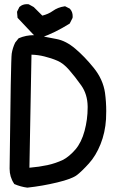

<svg xmlns="http://www.w3.org/2000/svg" viewBox="-20 -862 540 908"><path d="M141.6 -695.8Q149.9 -695.8 159.2 -695.3Q202.6 -685.5 247.1 -677.5Q291.5 -669.4 335.9 -631.8Q379.4 -595.2 422.9 -541.5Q467.3 -486.8 476.6 -422.9Q482.4 -379.9 482.4 -336.9Q482.4 -317.4 481.4 -298.3Q477.5 -235.4 455.6 -180.4Q433.6 -125.5 400.4 -88.9Q367.7 -52.7 344.2 -34.4Q320.8 -16.1 251 0.7Q181.2 17.6 109.4 25.4Q78.1 21.5 47.4 8.3L46.4 6.3Q25.4 -24.9 25.4 -64.5Q31.2 -581.5 35.4 -608.4Q39.6 -635.3 51.8 -660.6L67.4 -680.2L68.8 -681.2Q102.5 -695.8 141.6 -695.8ZM394.5 -352.5Q394.5 -356 394.5 -359.4Q393.6 -416.5 364 -458.3Q334.5 -500 306.6 -531.7Q279.3 -563 251.5 -574.7Q222.2 -587.4 189.5 -595.2Q160.6 -602.5 128.9 -603.5L119.1 -68.8Q166 -72.8 204.3 -81.1Q242.7 -89.4 278.8 -106.4Q308.6 -122.6 336.9 -155.3Q365.2 -188.5 379.9 -242.9Q394.5 -297.4 394.5 -352.5ZM107.4 -842.3Q110.4 -842.3 115.7 -841.8L139.6 -828.6L180.2 -788.1Q209 -795.4 229.5 -810.1Q253.9 -827.6 285.2 -832L287.6 -832.5L310.5 -820.8L311.5 -819.3Q323.7 -805.7 323.7 -785.2Q323.7 -782.2 323.2 -777.3L309.6 -750.5Q272.5 -727.5 240.2 -711.7Q208 -695.8 172.9 -683.6Q162.1 -684.6 153.6 -688.5Q145 -692.4 137.2 -699.2L63 -777.8L60.5 -806.2L71.8 -829.1L73.2 -830.1Q86.9 -842.3 107.4 -842.3Z"/></svg>

Font: Bakudai
Style: Bold
Weight: 700
Version: Version 1.48